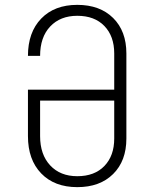

<svg xmlns="http://www.w3.org/2000/svg" viewBox="-20 -760 640 790"><path d="M298 10Q204 10 149.5 -46.5Q95 -103 95 -200V-391H450V-540Q450 -611 409.5 -653Q369 -695 298 -695Q228 -695 186.5 -651Q145 -607 145 -530H95Q95 -627 149.5 -683.5Q204 -740 298 -740Q391 -740 445.5 -686Q500 -632 500 -540V-190Q500 -98 445.5 -44Q391 10 298 10ZM298 -35Q369 -35 409.5 -77Q450 -119 450 -190V-346H145V-200Q145 -124 186.5 -79.5Q228 -35 298 -35Z"/></svg>

Font: JetBrains Mono NL Thin
Style: Regular
Weight: 100
Monospace: yes
Designer: Philipp Nurullin, Konstantin Bulenkov
Foundry: JetBrains
Version: Version 2.305; ttfautohint (v1.8.4.7-5d5b)